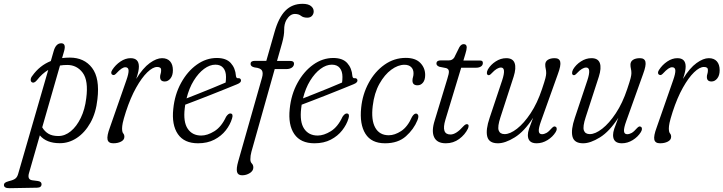

<svg xmlns="http://www.w3.org/2000/svg" viewBox="-126 -742 3786 1005"><path d="M67.5 -322.5Q52.5 -304 40 -312Q34 -316.5 34.8 -326.2Q35.5 -336 43.5 -345.5Q81.5 -399 140 -422.5L154.5 -473Q166 -515.5 194.5 -515.5Q220.5 -515.5 210 -476L199 -438Q218.5 -440.5 239.5 -440.5Q315 -440.5 356 -386.5Q397 -332.5 384 -223Q376.5 -151.5 347.5 -99.8Q318.5 -48 276.2 -20Q234 8 186.5 7.5Q117 7.5 82.5 -33.5L25.5 165Q16.5 197.5 42 201.5L72.5 205.5Q91.5 208.5 91.5 222Q91.5 240 68 240.5L-76 243Q-105.5 243.5 -105.5 226Q-105.5 219.5 -100.2 215Q-95 210.5 -79 206Q-55 200.5 -45 192.2Q-35 184 -30.5 166.5L126.5 -376Q94 -356.5 67.5 -322.5ZM226 -402Q206 -402 188 -399L95 -75.5Q107.5 -54 127.5 -42Q147.5 -30 179.5 -30Q214 -30 244.5 -55Q275 -80 296.8 -124.8Q318.5 -169.5 325.5 -228Q337.5 -320 307 -361Q276.5 -402 226 -402Z M464.5 -350Q457.5 -352 456.5 -359.5Q455.5 -367 461.5 -376Q478.5 -402.5 504.5 -420Q530.5 -437.5 557.5 -437.5Q601 -437.5 601 -393.5Q601 -382 598 -367.5Q595 -353 587 -329Q622.5 -386.5 658 -412Q693.5 -437.5 722 -437.5Q749.5 -437.5 764.2 -421Q779 -404.5 779 -374.5Q779 -347 766.2 -331.2Q753.5 -315.5 736.5 -315.5Q712 -315.5 712 -339Q712 -348 714.8 -355.8Q717.5 -363.5 717.5 -376Q717.5 -391.5 696.5 -391.5Q674 -391.5 645 -363.5Q616 -335.5 586.5 -283Q557 -230.5 533 -157Q520 -116 516.5 -98.5Q513 -81 513 -70Q513 -50.5 519 -43.8Q525 -37 525 -26Q525 -10 508 -1Q491 8 467 8Q441.5 8 437 -11Q432.5 -30 449.5 -75.5L535.5 -322Q548 -357.5 547 -373.8Q546 -390 530 -390Q521 -390 509.8 -382.5Q498.5 -375 481 -356Q471.5 -346.5 464.5 -350Z M1088.5 -121.5Q1079 -89.5 1055.8 -59.8Q1032.5 -30 996 -11Q959.5 8 910.5 8Q838 8 805 -40.2Q772 -88.5 781 -172Q788.5 -247.5 821.8 -308Q855 -368.5 904 -403.5Q953 -438.5 1009 -438.5Q1058 -438.5 1082 -412Q1106 -385.5 1109 -344.5Q1110.5 -332.5 1119 -332.5Q1131.5 -334.5 1135 -324.5Q1138.5 -310 1115 -301Q1087 -289.5 1049.8 -274.5Q1012.5 -259.5 973.8 -244.2Q935 -229 900.8 -215.8Q866.5 -202.5 843.5 -194Q842 -184.5 841 -175Q832.5 -104 856.5 -68.2Q880.5 -32.5 927.5 -32.5Q959.5 -32.5 996.2 -55.2Q1033 -78 1057.5 -131Q1070 -149.5 1081 -148Q1096.5 -146 1088.5 -121.5ZM1001.5 -403.5Q972 -403.5 942.2 -381.5Q912.5 -359.5 888 -319.8Q863.5 -280 850.5 -227Q876.5 -237 912.5 -251.5Q948.5 -266 986.2 -281.2Q1024 -296.5 1055 -310Q1057 -322 1057 -339.5Q1057 -369 1043 -386.2Q1029 -403.5 1001.5 -403.5Z M1185.5 -407.5Q1185.5 -423.5 1208 -423.5H1268L1310.5 -572.5Q1332 -649.5 1367.5 -685.8Q1403 -722 1457.5 -722Q1487 -722 1501.5 -710.5Q1516 -699 1516 -682.5Q1516 -669 1507.2 -659.2Q1498.5 -649.5 1482.5 -649.5Q1461.5 -649.5 1449.5 -659.2Q1437.5 -669 1417.5 -669Q1392 -669 1373 -637.5Q1361 -615 1361.5 -586.2Q1362 -557.5 1350.5 -516.5L1324 -423H1393.5Q1413 -423 1413 -409Q1413 -396 1401.8 -388.2Q1390.5 -380.5 1374 -380.5H1312L1190 52.5Q1184.5 72.5 1184.5 92Q1184.5 106 1192.2 113.8Q1200 121.5 1200 135Q1200 152 1181.8 163.8Q1163.5 175.5 1141.5 175.5Q1119.5 175.5 1114.8 158.2Q1110 141 1121 102.5L1245.5 -335.5Q1252.5 -360.5 1245 -373.2Q1237.5 -386 1207 -389Q1185.5 -393.5 1185.5 -407.5Z M1698 -121.5Q1688.5 -89.5 1665.2 -59.8Q1642 -30 1605.5 -11Q1569 8 1520 8Q1447.5 8 1414.5 -40.2Q1381.5 -88.5 1390.5 -172Q1398 -247.5 1431.2 -308Q1464.5 -368.5 1513.5 -403.5Q1562.5 -438.5 1618.5 -438.5Q1667.5 -438.5 1691.5 -412Q1715.5 -385.5 1718.5 -344.5Q1720 -332.5 1728.5 -332.5Q1741 -334.5 1744.5 -324.5Q1748 -310 1724.5 -301Q1696.5 -289.5 1659.2 -274.5Q1622 -259.5 1583.2 -244.2Q1544.5 -229 1510.2 -215.8Q1476 -202.5 1453 -194Q1451.5 -184.5 1450.5 -175Q1442 -104 1466 -68.2Q1490 -32.5 1537 -32.5Q1569 -32.5 1605.8 -55.2Q1642.5 -78 1667 -131Q1679.5 -149.5 1690.5 -148Q1706 -146 1698 -121.5ZM1611 -403.5Q1581.5 -403.5 1551.8 -381.5Q1522 -359.5 1497.5 -319.8Q1473 -280 1460 -227Q1486 -237 1522 -251.5Q1558 -266 1595.8 -281.2Q1633.5 -296.5 1664.5 -310Q1666.5 -322 1666.5 -339.5Q1666.5 -369 1652.5 -386.2Q1638.5 -403.5 1611 -403.5Z M1991 -403Q1957.5 -403 1922.2 -377.2Q1887 -351.5 1860 -303.2Q1833 -255 1825 -187.5Q1816 -113.5 1838.2 -73.8Q1860.5 -34 1909 -34Q1940 -34 1973.8 -56Q2007.5 -78 2030.5 -130Q2041 -147.5 2051.5 -147.5Q2058.5 -147.5 2062.5 -139.5Q2066.5 -131.5 2059 -112.5Q2040 -65.5 1998.8 -28.8Q1957.5 8 1889.5 8Q1818 8 1786.8 -41.8Q1755.5 -91.5 1764.5 -178Q1771.5 -248.5 1803.8 -308Q1836 -367.5 1886.5 -403.2Q1937 -439 1998 -439Q2048.5 -439 2074 -412.8Q2099.5 -386.5 2099.5 -349.5Q2099.5 -323.5 2088 -309.5Q2076.5 -295.5 2059.5 -295.5Q2033 -295.5 2033 -320Q2033 -330 2035.8 -338.5Q2038.5 -347 2038.5 -358.5Q2038.5 -379 2026 -391Q2013.5 -403 1991 -403Z M2209.5 -385.5 2174 -392.5Q2158.5 -398.5 2158.5 -409Q2158.5 -426 2181.5 -426H2224.5Q2241.5 -426 2251.5 -440.5L2278.5 -495Q2288 -511 2301 -511Q2317 -511 2317 -494Q2317 -482.5 2310 -460L2299.5 -425H2388.5Q2401.5 -425 2401.5 -412.5Q2401.5 -400.5 2391.5 -394Q2381.5 -387.5 2365.5 -387.5H2288L2205.5 -115.5Q2182 -38 2232 -38Q2261.5 -38 2299 -80.5Q2312.5 -95 2321 -91.5Q2326.5 -90 2326.8 -83.5Q2327 -77 2323.5 -69Q2308 -37 2277.5 -14.5Q2247 8 2207.5 8Q2161.5 8 2146.5 -23.8Q2131.5 -55.5 2149.5 -112L2215.5 -329.5Q2225 -358.5 2223.5 -370Q2222 -381.5 2209.5 -385.5Z M2781 -79Q2787.5 -77 2788 -68.5Q2788.5 -60 2782.5 -50.5Q2767 -25.5 2740 -8.8Q2713 8 2683 8Q2637 8 2637 -35Q2637 -49 2643.2 -68Q2649.5 -87 2664.5 -125.5Q2618 -53.5 2568.2 -22.8Q2518.5 8 2480.5 8Q2433.5 8 2424.5 -27.2Q2415.5 -62.5 2437 -125.5L2502.5 -321.5Q2524.5 -388.5 2496.5 -388.5Q2475.5 -388.5 2448.5 -359.5Q2436 -345.5 2429 -349Q2423 -351 2422.5 -359.2Q2422 -367.5 2428 -379Q2442.5 -403.5 2468.8 -420.5Q2495 -437.5 2524 -437.5Q2558.5 -437.5 2567.8 -411.8Q2577 -386 2562.5 -340.5L2493.5 -128Q2477.5 -79 2484.2 -59.5Q2491 -40 2515.5 -40Q2544 -40 2580.2 -68.2Q2616.5 -96.5 2651.5 -149.2Q2686.5 -202 2711 -275.5Q2725 -317 2729 -333.2Q2733 -349.5 2733 -359Q2733 -372 2730.5 -382Q2728 -392 2728 -403.5Q2728 -420 2741.5 -428.8Q2755 -437.5 2777.5 -437.5Q2802 -437.5 2806.5 -418.5Q2811 -399.5 2794 -354L2706 -108Q2693 -72 2694.2 -55.8Q2695.5 -39.5 2711 -39.5Q2722 -39.5 2734 -46Q2746 -52.5 2763 -72Q2774 -83.5 2781 -79Z M3227 -79Q3233.5 -77 3234 -68.5Q3234.5 -60 3228.5 -50.5Q3213 -25.5 3186 -8.8Q3159 8 3129 8Q3083 8 3083 -35Q3083 -49 3089.2 -68Q3095.5 -87 3110.5 -125.5Q3064 -53.5 3014.2 -22.8Q2964.5 8 2926.5 8Q2879.5 8 2870.5 -27.2Q2861.5 -62.5 2883 -125.5L2948.5 -321.5Q2970.5 -388.5 2942.5 -388.5Q2921.5 -388.5 2894.5 -359.5Q2882 -345.5 2875 -349Q2869 -351 2868.5 -359.2Q2868 -367.5 2874 -379Q2888.5 -403.5 2914.8 -420.5Q2941 -437.5 2970 -437.5Q3004.5 -437.5 3013.8 -411.8Q3023 -386 3008.5 -340.5L2939.5 -128Q2923.5 -79 2930.2 -59.5Q2937 -40 2961.5 -40Q2990 -40 3026.2 -68.2Q3062.5 -96.5 3097.5 -149.2Q3132.5 -202 3157 -275.5Q3171 -317 3175 -333.2Q3179 -349.5 3179 -359Q3179 -372 3176.5 -382Q3174 -392 3174 -403.5Q3174 -420 3187.5 -428.8Q3201 -437.5 3223.5 -437.5Q3248 -437.5 3252.5 -418.5Q3257 -399.5 3240 -354L3152 -108Q3139 -72 3140.2 -55.8Q3141.5 -39.5 3157 -39.5Q3168 -39.5 3180 -46Q3192 -52.5 3209 -72Q3220 -83.5 3227 -79Z M3326.5 -350Q3319.5 -352 3318.5 -359.5Q3317.5 -367 3323.5 -376Q3340.5 -402.5 3366.5 -420Q3392.5 -437.5 3419.5 -437.5Q3463 -437.5 3463 -393.5Q3463 -382 3460 -367.5Q3457 -353 3449 -329Q3484.5 -386.5 3520 -412Q3555.5 -437.5 3584 -437.5Q3611.5 -437.5 3626.2 -421Q3641 -404.5 3641 -374.5Q3641 -347 3628.2 -331.2Q3615.5 -315.5 3598.5 -315.5Q3574 -315.5 3574 -339Q3574 -348 3576.8 -355.8Q3579.5 -363.5 3579.5 -376Q3579.5 -391.5 3558.5 -391.5Q3536 -391.5 3507 -363.5Q3478 -335.5 3448.5 -283Q3419 -230.5 3395 -157Q3382 -116 3378.5 -98.5Q3375 -81 3375 -70Q3375 -50.5 3381 -43.8Q3387 -37 3387 -26Q3387 -10 3370 -1Q3353 8 3329 8Q3303.5 8 3299 -11Q3294.5 -30 3311.5 -75.5L3397.5 -322Q3410 -357.5 3409 -373.8Q3408 -390 3392 -390Q3383 -390 3371.8 -382.5Q3360.5 -375 3343 -356Q3333.5 -346.5 3326.5 -350Z"/></svg>

Font: Fraunces 144pt S100 Light
Style: Italic
Weight: 300
Italic angle: -16°
Version: Version 1.000; ttfautohint (v1.8.3)